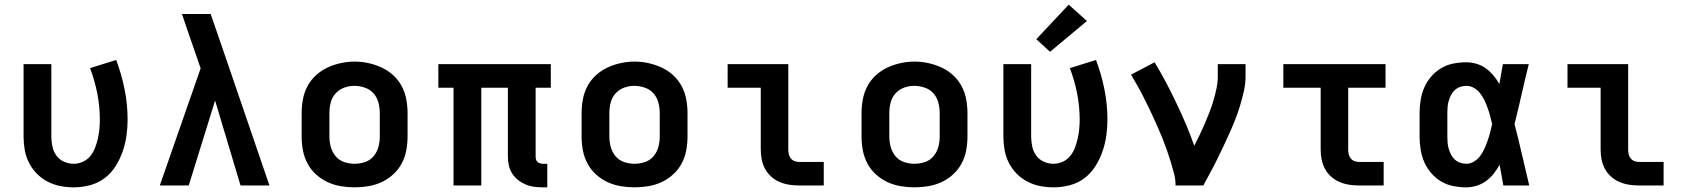

<svg xmlns="http://www.w3.org/2000/svg" viewBox="-20 -795 7240 823"><path d="M296 8Q267 8 238.5 2.5Q210 -3 184 -16.5Q158 -30 137.5 -51Q117 -72 104 -98Q91 -124 86 -152.5Q81 -181 81 -210V-520H200V-210Q200 -189 204.5 -167.5Q209 -146 221.5 -128.5Q234 -111 254 -102Q274 -93 296 -93Q316 -93 335 -101.5Q354 -110 367 -126Q380 -142 387.5 -161.5Q395 -181 399.5 -201Q404 -221 406 -241.5Q408 -262 408 -282Q408 -339 397 -394.5Q386 -450 366 -503L478 -538Q501 -477 514 -412.5Q527 -348 527 -282Q527 -247 522 -212.5Q517 -178 505.5 -145Q494 -112 475 -82Q456 -52 428 -31Q400 -10 365.5 -1Q331 8 296 8Z M665 0 840 -502 818 -566Q803 -609 788.5 -651Q774 -693 760 -735H883L930 -599L1135 0H1011L902 -364L789 0Z M1500 8Q1470 8 1440.5 3Q1411 -2 1384 -14.5Q1357 -27 1334.5 -47.5Q1312 -68 1298 -94.5Q1284 -121 1278.5 -150.5Q1273 -180 1273 -210V-310Q1273 -340 1278.5 -369.5Q1284 -399 1298 -425.5Q1312 -452 1334.5 -472.5Q1357 -493 1384 -505.5Q1411 -518 1440.5 -524.5Q1470 -531 1500 -531Q1530 -531 1559.5 -524.5Q1589 -518 1616 -505.5Q1643 -493 1665.5 -472.5Q1688 -452 1702 -425.5Q1716 -399 1721.5 -369.5Q1727 -340 1727 -310V-210Q1727 -180 1721.5 -150.5Q1716 -121 1702 -94.5Q1688 -68 1665.5 -47.5Q1643 -27 1616 -14.5Q1589 -2 1559.5 3Q1530 8 1500 8ZM1500 -93Q1523 -93 1545 -100.5Q1567 -108 1581.5 -125.5Q1596 -143 1602 -165Q1608 -187 1608 -210V-310Q1608 -333 1602 -355.5Q1596 -378 1581 -395Q1566 -412 1543.5 -419.5Q1521 -427 1499 -427Q1476 -427 1454.5 -419Q1433 -411 1418 -394Q1403 -377 1397.5 -355Q1392 -333 1392 -310V-210Q1392 -187 1398 -165Q1404 -143 1418.5 -125.5Q1433 -108 1455 -100.5Q1477 -93 1500 -93Z M2307 8Q2288 8 2269 5.5Q2250 3 2232.5 -4.5Q2215 -12 2200 -24Q2185 -36 2175 -52Q2165 -68 2161 -86.5Q2157 -105 2157 -124V-419H2043V0H1924V-419H1859V-520H2341V-419H2276V-124Q2276 -118 2277.5 -112Q2279 -106 2283.5 -101.5Q2288 -97 2294.5 -95Q2301 -93 2307 -93H2326V8Z M2700 8Q2670 8 2640.5 3Q2611 -2 2584 -14.5Q2557 -27 2534.5 -47.5Q2512 -68 2498 -94.5Q2484 -121 2478.5 -150.5Q2473 -180 2473 -210V-310Q2473 -340 2478.5 -369.5Q2484 -399 2498 -425.5Q2512 -452 2534.5 -472.5Q2557 -493 2584 -505.5Q2611 -518 2640.5 -524.5Q2670 -531 2700 -531Q2730 -531 2759.5 -524.5Q2789 -518 2816 -505.5Q2843 -493 2865.5 -472.5Q2888 -452 2902 -425.5Q2916 -399 2921.5 -369.5Q2927 -340 2927 -310V-210Q2927 -180 2921.5 -150.5Q2916 -121 2902 -94.5Q2888 -68 2865.5 -47.5Q2843 -27 2816 -14.5Q2789 -2 2759.5 3Q2730 8 2700 8ZM2700 -93Q2723 -93 2745 -100.5Q2767 -108 2781.5 -125.5Q2796 -143 2802 -165Q2808 -187 2808 -210V-310Q2808 -333 2802 -355.5Q2796 -378 2781 -395Q2766 -412 2743.5 -419.5Q2721 -427 2699 -427Q2676 -427 2654.5 -419Q2633 -411 2618 -394Q2603 -377 2597.5 -355Q2592 -333 2592 -310V-210Q2592 -187 2598 -165Q2604 -143 2618.5 -125.5Q2633 -108 2655 -100.5Q2677 -93 2700 -93Z M3404 0Q3382 0 3361 -3.5Q3340 -7 3320.5 -15.5Q3301 -24 3285 -38.5Q3269 -53 3259 -72Q3249 -91 3245 -112Q3241 -133 3241 -155V-419H3099V-520H3359V-155Q3359 -145 3361 -135Q3363 -125 3369 -117Q3375 -109 3384.5 -105Q3394 -101 3404 -101H3511V0Z M3900 8Q3870 8 3840.5 3Q3811 -2 3784 -14.5Q3757 -27 3734.5 -47.5Q3712 -68 3698 -94.5Q3684 -121 3678.5 -150.5Q3673 -180 3673 -210V-310Q3673 -340 3678.5 -369.5Q3684 -399 3698 -425.5Q3712 -452 3734.5 -472.5Q3757 -493 3784 -505.5Q3811 -518 3840.5 -524.5Q3870 -531 3900 -531Q3930 -531 3959.5 -524.5Q3989 -518 4016 -505.5Q4043 -493 4065.5 -472.5Q4088 -452 4102 -425.5Q4116 -399 4121.5 -369.5Q4127 -340 4127 -310V-210Q4127 -180 4121.5 -150.5Q4116 -121 4102 -94.5Q4088 -68 4065.5 -47.5Q4043 -27 4016 -14.5Q3989 -2 3959.5 3Q3930 8 3900 8ZM3900 -93Q3923 -93 3945 -100.5Q3967 -108 3981.5 -125.5Q3996 -143 4002 -165Q4008 -187 4008 -210V-310Q4008 -333 4002 -355.5Q3996 -378 3981 -395Q3966 -412 3943.5 -419.5Q3921 -427 3899 -427Q3876 -427 3854.5 -419Q3833 -411 3818 -394Q3803 -377 3797.5 -355Q3792 -333 3792 -310V-210Q3792 -187 3798 -165Q3804 -143 3818.5 -125.5Q3833 -108 3855 -100.5Q3877 -93 3900 -93Z M4496 8Q4467 8 4438.5 2.5Q4410 -3 4384 -16.5Q4358 -30 4337.5 -51Q4317 -72 4304 -98Q4291 -124 4286 -152.5Q4281 -181 4281 -210V-520H4400V-210Q4400 -189 4404.5 -167.5Q4409 -146 4421.5 -128.5Q4434 -111 4454 -102Q4474 -93 4496 -93Q4516 -93 4535 -101.5Q4554 -110 4567 -126Q4580 -142 4587.5 -161.5Q4595 -181 4599.5 -201Q4604 -221 4606 -241.5Q4608 -262 4608 -282Q4608 -339 4597 -394.5Q4586 -450 4566 -503L4678 -538Q4701 -477 4714 -412.5Q4727 -348 4727 -282Q4727 -247 4722 -212.5Q4717 -178 4705.5 -145Q4694 -112 4675 -82Q4656 -52 4628 -31Q4600 -10 4565.5 -1Q4531 8 4496 8ZM4481 -573 4422 -627 4561 -775 4639 -705Z M5019 0Q5019 -26 5012.5 -51Q5006 -76 4998.5 -100.5Q4991 -125 4982.5 -149.5Q4974 -174 4964.5 -198Q4955 -222 4944.5 -245.5Q4934 -269 4923.5 -292.5Q4913 -316 4901.5 -339Q4890 -362 4878.5 -385Q4867 -408 4854 -430.5Q4841 -453 4828 -475L4929 -528Q4955 -486 4978 -442Q5001 -398 5022.5 -353Q5044 -308 5063.5 -262.5Q5083 -217 5099 -170Q5111 -193 5122.5 -217Q5134 -241 5144.5 -265.5Q5155 -290 5164.5 -314.5Q5174 -339 5181.5 -364.5Q5189 -390 5194.5 -416Q5200 -442 5200 -468V-520H5319V-468Q5319 -436 5312 -405Q5305 -374 5296 -344Q5287 -314 5275.5 -284.5Q5264 -255 5251 -226Q5238 -197 5224.5 -168.5Q5211 -140 5197 -111.5Q5183 -83 5168 -55.5Q5153 -28 5138 0Z M5804 0Q5782 0 5761 -3.5Q5740 -7 5720.5 -15.5Q5701 -24 5685 -38.5Q5669 -53 5659 -72Q5649 -91 5645 -112Q5641 -133 5641 -155V-419H5481V-520H5919V-419H5759V-155Q5759 -145 5761 -135Q5763 -125 5769 -117Q5775 -109 5784.5 -105Q5794 -101 5804 -101H5911V0Z M6265 8Q6237 8 6209 2.5Q6181 -3 6157 -17.5Q6133 -32 6114.5 -53.5Q6096 -75 6085 -100.5Q6074 -126 6069.5 -154Q6065 -182 6065 -210V-310Q6065 -338 6069.5 -366Q6074 -394 6085 -419.5Q6096 -445 6114.5 -466.5Q6133 -488 6157 -502.5Q6181 -517 6209 -522.5Q6237 -528 6265 -528Q6287 -528 6309 -521.5Q6331 -515 6349 -502Q6367 -489 6381.5 -471.5Q6396 -454 6407 -435Q6411 -456 6414.5 -477.5Q6418 -499 6422 -520H6533Q6517 -456 6502.5 -391.5Q6488 -327 6472 -263Q6489 -198 6504 -132Q6519 -66 6535 0H6424Q6420 -22 6416 -44.5Q6412 -67 6408 -89Q6397 -69 6383 -51Q6369 -33 6350.5 -19.5Q6332 -6 6310 1Q6288 8 6265 8ZM6265 -93Q6283 -93 6299 -103Q6315 -113 6325.5 -127.5Q6336 -142 6343.5 -159Q6351 -176 6357 -193Q6363 -210 6367.5 -227.5Q6372 -245 6376 -263Q6372 -280 6367.5 -297.5Q6363 -315 6357 -331.5Q6351 -348 6343.5 -364Q6336 -380 6325 -394.5Q6314 -409 6298.5 -418Q6283 -427 6265 -427Q6252 -427 6239 -422.5Q6226 -418 6216 -409Q6206 -400 6200 -388Q6194 -376 6190 -363Q6186 -350 6185 -336.5Q6184 -323 6184 -310V-210Q6184 -197 6185 -183.5Q6186 -170 6190 -157Q6194 -144 6200 -132Q6206 -120 6216 -111Q6226 -102 6239 -97.5Q6252 -93 6265 -93Z M7004 0Q6982 0 6961 -3.5Q6940 -7 6920.5 -15.5Q6901 -24 6885 -38.5Q6869 -53 6859 -72Q6849 -91 6845 -112Q6841 -133 6841 -155V-419H6699V-520H6959V-155Q6959 -145 6961 -135Q6963 -125 6969 -117Q6975 -109 6984.5 -105Q6994 -101 7004 -101H7111V0Z"/></svg>

Font: Iosevka Custom Extended
Style: Bold
Weight: 700
Width: 7
Monospace: yes
Designer: Belleve Invis
Foundry: Belleve Invis
Version: Version 11.2.4; ttfautohint (v1.8.4)